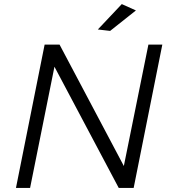

<svg xmlns="http://www.w3.org/2000/svg" viewBox="-20 -918 836 938"><path d="M705 -700H773L633 0H560L246 -592L127 0H58L198 -700H271L585 -107ZM575 -898 644 -867 518 -767 458 -774Z"/></svg>

Font: Gontserrat Light
Style: Italic
Weight: 300
Italic angle: -11.3°
Designer: Julieta Ulanovsky
Foundry: Julieta Ulanovsky
Version: Version 6.001